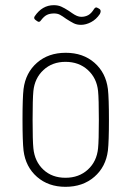

<svg xmlns="http://www.w3.org/2000/svg" viewBox="-20 -714 506 742"><path d="M71 -132Q67 -167 67 -252Q67 -336 71 -370Q79 -433 123 -471.5Q167 -510 234 -510Q301 -510 345 -471.5Q389 -433 397 -370Q401 -335 401 -251Q401 -167 397 -132Q389 -69 344.5 -30.5Q300 8 233 8Q167 8 123 -30.5Q79 -69 71 -132ZM359 -141Q362 -170 362 -251Q362 -333 359 -362Q354 -412 319.5 -443.5Q285 -475 233 -475Q182 -475 148 -443.5Q114 -412 109 -362Q106 -332 106 -251Q106 -169 109 -141Q114 -90 147.5 -58.5Q181 -27 233 -27Q285 -27 319.5 -58.5Q354 -90 359 -141ZM236 -641Q221 -652 211.5 -657Q202 -662 189 -662Q173 -662 161.5 -656.5Q150 -651 138 -635Q132 -626 124 -632L117 -637Q109 -643 114 -651Q143 -694 188 -694Q204 -694 216.5 -688.5Q229 -683 246 -672Q249 -670 259 -663Q269 -656 277.5 -652.5Q286 -649 294 -649Q309 -649 321 -655.5Q333 -662 344 -680Q350 -688 356 -684L360 -682L365 -679Q369 -676 369 -671Q369 -666 366 -660Q352 -639 332 -628.5Q312 -618 293 -618Q277 -618 265 -624Q253 -630 236 -641Z"/></svg>

Font: Barlow Semi Condensed ExLight
Style: Regular
Weight: 275
Width: 4
Designer: Jeremy Tribby
Foundry: Tribby Type
Version: Version 1.408